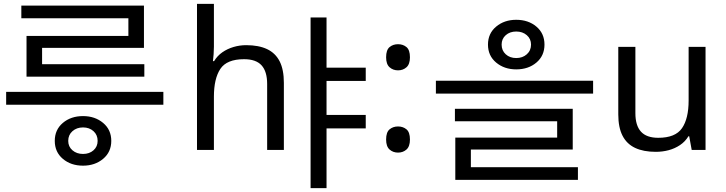

<svg xmlns="http://www.w3.org/2000/svg" viewBox="-20 -780 3776 999"><path d="M412 82Q349 82 307 46.5Q265 11 265 -47Q265 -105 307 -140.5Q349 -176 412 -176Q474 -176 516.5 -140.5Q559 -105 559 -47Q559 11 516.5 46.5Q474 82 412 82ZM412 21Q445 21 466.5 2Q488 -17 488 -47Q488 -78 466.5 -97.5Q445 -117 412 -117Q379 -117 357 -97.5Q335 -78 335 -47Q335 -17 357 2Q379 21 412 21ZM830 -235H12V-302H830ZM731 -381H118V-593H648V-707H729V-531H199V-446H731ZM729 -685H91V-751H729Z M1093 -537Q1093 -518 1091.5 -498Q1090 -478 1088 -462H1094Q1111 -490 1137 -508Q1163 -526 1195 -535.5Q1227 -545 1261 -545Q1326 -545 1369.5 -524.5Q1413 -504 1435 -461Q1457 -418 1457 -349V0H1370V-343Q1370 -408 1341 -440Q1312 -472 1250 -472Q1160 -472 1126.5 -421.5Q1093 -371 1093 -277V0H1005V-760H1093Z M1654 -428H1883V-359H1654ZM1654 -182H1883V-112H1654ZM1596 -689H1679V199H1596Z M2051 -414Q2025 -414 2007 -430Q1989 -446 1989 -482Q1989 -520 2007 -535Q2025 -550 2051 -550Q2077 -550 2095 -535Q2113 -520 2113 -482Q2113 -446 2095 -430Q2077 -414 2051 -414ZM2051 14Q2025 14 2007 -2Q1989 -18 1989 -54Q1989 -92 2007 -107Q2025 -122 2051 -122Q2077 -122 2095 -107Q2113 -92 2113 -54Q2113 -18 2095 -2Q2077 14 2051 14Z M2666 -677Q2729 -677 2771 -641.5Q2813 -606 2813 -548Q2813 -490 2771 -454.5Q2729 -419 2666 -419Q2604 -419 2561.5 -454.5Q2519 -490 2519 -548Q2519 -606 2561.5 -641.5Q2604 -677 2666 -677ZM2666 -616Q2633 -616 2611.5 -597Q2590 -578 2590 -548Q2590 -517 2611.5 -497.5Q2633 -478 2666 -478Q2699 -478 2721 -497.5Q2743 -517 2743 -548Q2743 -578 2721 -597Q2699 -616 2666 -616ZM2248 -360H3066V-293H2248ZM2347 -214H2960V-2H2430V112H2349V-64H2879V-149H2347ZM2349 90H2987V156H2349Z M3651 -536V0H3579L3566 -71H3562Q3545 -43 3518 -25Q3491 -7 3459 1.5Q3427 10 3392 10Q3328 10 3284.5 -10.5Q3241 -31 3219 -74Q3197 -117 3197 -185V-536H3286V-191Q3286 -127 3315 -95Q3344 -63 3405 -63Q3494 -63 3528.5 -113Q3563 -163 3563 -257V-536Z"/></svg>

Font: hexkorean15
Style: Book
Weight: 400
Designer: Jelle Bosma - Monotype Design Team
Foundry: Monotype Imaging Inc.
Version: Version 2.003